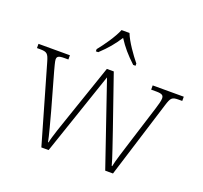

<svg xmlns="http://www.w3.org/2000/svg" viewBox="-130 -917 1129 1068"><g transform="rotate(20 434.0 -383.0)"><path d="M320 -619V-606H334C381 -650 407 -682 437 -728C467 -682 494 -650 541 -606H555V-619C524 -657 478 -721 461 -766H414C396 -721 351 -657 320 -619ZM86 -458 218 0H261L428 -491L596 0H642L784 -456C799 -504 805 -511 846 -511H866V-536H682V-511H712C748 -511 756 -503 756 -485C756 -471 749 -447 741 -421L675 -211C651 -134 630 -70 624 -37H621C612 -74 575 -178 559 -226L452 -535H411L300 -211C283 -162 252 -73 246 -40H243C237 -73 213 -161 200 -209L140 -422C135 -441 125 -476 125 -487C125 -504 133 -511 168 -511H192V-536H6V-511H24C65 -511 73 -504 86 -458Z"/></g></svg>

Font: Noto Serif Ethiopic ExtraLight
Style: Regular
Weight: 200
Designer: Monotype Design Team
Foundry: Monotype Imaging Inc.
Version: Version 2.102